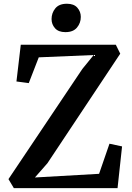

<svg xmlns="http://www.w3.org/2000/svg" viewBox="-20 -978 688 998"><path d="M52 0 24 -47 408 -619.5 467 -692 181.5 -680 129.5 -546 65.5 -554.5 88 -745.5H582L605 -699L226.5 -129.5L161.5 -55.5L495 -74.5L549 -231L614.5 -217L591 0ZM319.5 -811Q284 -811 266 -831.2Q248 -851.5 248 -879Q248 -910.5 267.5 -934.5Q287 -958.5 327.5 -958.5H328.5Q364 -958.5 382 -938Q400 -917.5 400 -890Q400 -858.5 380.2 -834.8Q360.5 -811 320.5 -811Z"/></svg>

Font: Merriweather 20pt SemiBold
Style: Regular
Weight: 600
Version: Version 2.100